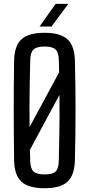

<svg xmlns="http://www.w3.org/2000/svg" viewBox="-20 -979 468 1006"><path d="M213.3 7.2Q129.5 7.2 92.4 -27Q55.2 -61.1 53.9 -139.7Q52.9 -214.1 52.4 -277.9Q51.9 -341.8 51.9 -402.1Q51.9 -462.4 52.4 -525.3Q52.9 -588.2 53.9 -660.1Q55.2 -739 92.4 -773.1Q129.5 -807.2 213.3 -807.2Q296.7 -807.2 333.7 -773.1Q370.6 -739 372.5 -660.1Q374.2 -588.1 375 -525.2Q375.8 -462.3 375.8 -401.9Q375.8 -341.6 375 -277.8Q374.2 -214 372.5 -139.7Q370.6 -61.1 333.7 -27Q296.7 7.2 213.3 7.2ZM213.3 -65.1Q255.1 -65.1 271.3 -80.4Q287.6 -95.7 288.1 -136.5Q289.6 -205.1 290.6 -261.5Q291.7 -317.8 292 -370.8Q292.3 -423.7 291.5 -481.5L136.7 -193.8Q137.3 -179.6 137.6 -165.5Q137.8 -151.5 138.3 -136.5Q139.3 -95.7 155.7 -80.4Q172 -65.1 213.3 -65.1ZM134.9 -313.3 289.7 -599.8Q289.7 -615.3 289.2 -631.1Q288.7 -647 288.1 -663.3Q287.6 -704 271.3 -719.6Q255.1 -735.3 213.3 -735.3Q172 -735.3 155.7 -719.6Q139.3 -704 138.3 -663.3Q136.7 -595.3 135.7 -538.2Q134.6 -481.1 134.5 -427Q134.4 -372.9 134.9 -313.3ZM187.4 -840 271.3 -958.7H337.9L249.8 -840Z"/></svg>

Font: Big Shoulders Text SC Thin
Style: Regular
Weight: 100
Designer: Patric King
Foundry: XO Type Co
Version: Version 2.002